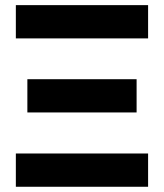

<svg xmlns="http://www.w3.org/2000/svg" viewBox="-20 -713 626 733"><path d="M40.5 -566.4V-693.4H545.4V-566.4ZM40.5 0V-127H545.4V0ZM84.5 -283.7V-410.6H501.5V-283.7Z"/></svg>

Font: Cascadia Mono
Style: Regular
Weight: 400
Monospace: yes
Designer: Aaron Bell
Foundry: Saja Typeworks
Version: Version 2102.003